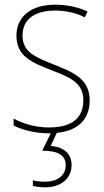

<svg xmlns="http://www.w3.org/2000/svg" viewBox="-20 -558 444 818"><path d="M285 145C285 98 253 68 196 64L222 8C316 -1 362 -53 362 -130C362 -226 287 -251 207 -284C132 -315 76 -334 76 -407C76 -477 130 -513 215 -513C260 -513 310 -502 341 -484L353 -509C317 -526 269 -538 215 -538C110 -538 50 -485 50 -407C50 -317 116 -292 199 -259C277 -229 335 -206 335 -131C335 -59 291 -15 189 -15C134 -15 82 -29 38 -53V-23C70 -7 125 10 189 10H196L160 84C225 84 260 102 260 146C260 191 222 216 173 216C152 216 136 215 120 210V234C135 238 153 240 173 240C239 240 285 203 285 145Z"/></svg>

Font: Noto Sans Armenian SemiCondensed Thin
Style: Regular
Weight: 100
Width: 4
Designer: Monotype Design Team
Foundry: Monotype Imaging Inc.
Version: Version 2.008